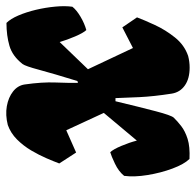

<svg xmlns="http://www.w3.org/2000/svg" viewBox="-26 -603 639 627"><g transform="rotate(-90 293.5 -289.5)"><path d="M386.2 10.3Q350.1 10.3 327.9 -5.4Q305.7 -21 301.3 -47.9Q292 -107.4 289.8 -153.6Q287.6 -199.7 286.6 -231.9H276.4Q257.3 -152.3 243.9 -101.1Q230.5 -49.8 222.7 -41.5Q211.4 -29.8 195.1 -17.1Q178.7 -4.4 153.3 3.7Q127.9 11.7 87.9 9.8Q70.8 -7.8 56.6 -45.7Q42.5 -83.5 35.4 -127Q28.3 -170.4 32.7 -203.6Q47.4 -221.7 72.5 -233.6Q97.7 -245.6 109.9 -249Q119.1 -239.7 130.4 -213.1Q141.6 -186.5 147.9 -162.1L238.3 -270L181.6 -392.6L108.9 -360.4L73.2 -415.5Q79.6 -432.6 90.1 -457Q100.6 -481.4 115.7 -507.1Q130.9 -532.7 151.6 -553.5Q172.4 -574.2 198.7 -583.5Q231.4 -591.8 260.3 -586.7Q289.1 -581.5 308.3 -566.4Q327.6 -551.3 331.1 -528.8Q339.4 -471.2 337.6 -427.5Q335.9 -383.8 336.4 -354.5L342.3 -356Q366.7 -435.1 378.9 -480.7Q391.1 -526.4 397.9 -535.2Q423.8 -568.4 457.3 -578.1Q490.7 -587.9 532.2 -587.9Q545.4 -574.7 556.4 -549.1Q567.4 -523.4 575 -491.7Q582.5 -460 585.4 -428.5Q588.4 -397 585 -372.6Q574.2 -358.9 552.2 -345.9Q530.3 -333 508.8 -327.1Q499.5 -336.9 488 -363.8Q476.6 -390.6 469.7 -414.1L380.9 -321.8L450.2 -174.8L517.6 -209.5L550.3 -161.6Q541.5 -138.2 525.4 -103.3Q509.3 -68.4 484.6 -37.6Q460 -6.8 424.3 5.4Q405.3 10.3 386.2 10.3Z"/></g></svg>

Font: Fruktur
Style: Italic
Weight: 400
Italic angle: -8°
Designer: Viktoriya Grabowska, Eben Sorkin
Foundry: Viktoriya Grabowska
Version: Version 1.008; ttfautohint (v1.8.4.7-5d5b)